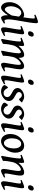

<svg xmlns="http://www.w3.org/2000/svg" viewBox="1431 -2154 741 3643"><g transform="rotate(90 1801.5 -332.5)"><path d="M426.8 -36.6Q388.7 -11.2 360.1 3.4Q331.5 18.1 315.4 18.1Q297.9 18.1 282.7 -12.9Q267.6 -43.9 267.6 -127.4Q267.6 -141.6 272.2 -175Q276.9 -208.5 284.2 -253.9Q291.5 -299.3 299.6 -349.6Q307.6 -399.9 314.9 -448Q322.3 -496.1 326.9 -534.4Q331.5 -572.8 331.5 -593.8Q331.5 -614.3 325.7 -618.9Q319.8 -623.5 311.5 -623.5Q305.7 -623.5 291 -619.6Q276.4 -615.7 264.6 -611.8L258.8 -634.8Q285.6 -647.5 313.5 -658.2Q341.3 -668.9 363 -675.8Q384.8 -682.6 393.6 -682.6Q406.7 -682.6 413.6 -674.6Q420.4 -666.5 420.4 -645.5Q420.4 -622.6 415.3 -581.8Q410.2 -541 401.9 -490.5Q393.6 -439.9 384.3 -386.7Q375 -333.5 366.7 -283.9Q358.4 -234.4 353 -195.8Q347.7 -157.2 347.7 -137.2Q347.7 -46.9 369.1 -46.9Q380.4 -46.9 392.1 -49.6Q403.8 -52.2 419.9 -58.6ZM374.5 -361.3 334.5 -289.1Q326.2 -289.1 315.2 -300.8Q304.2 -312.5 290.5 -327.9Q276.9 -343.3 260 -354.7Q243.2 -366.2 223.6 -366.2Q193.8 -366.2 170.7 -346.2Q147.5 -326.2 131.3 -294.9Q115.2 -263.7 106.9 -230.2Q98.6 -196.8 98.6 -169.9Q98.6 -115.2 117.2 -84.5Q135.7 -53.7 159.2 -53.7Q180.7 -53.7 212.9 -92.8Q245.1 -131.8 281.7 -198.2L269.5 -114.7Q236.3 -58.1 197.5 -20Q158.7 18.1 122.1 18.1Q100.6 18.1 77.1 1.5Q53.7 -15.1 37.4 -50.3Q21 -85.4 21 -141.1Q21 -212.4 53 -274.2Q85 -335.9 148.9 -377.9Q173.3 -394 206.8 -407.2Q240.2 -420.4 270 -420.4Q287.1 -420.4 304.4 -405.8Q321.8 -391.1 339.4 -376.2Q356.9 -361.3 374.5 -361.3Z M674.3 -566.9Q674.3 -541.5 657.5 -517.8Q640.6 -494.1 609.9 -494.1Q591.8 -494.1 582.8 -503.4Q573.7 -512.7 573.7 -527.8Q573.7 -552.2 591.1 -576.9Q608.4 -601.6 638.2 -601.6Q656.2 -601.6 665.3 -591.8Q674.3 -582 674.3 -566.9ZM662.6 -39.1Q620.6 -14.2 587.4 2Q554.2 18.1 532.7 18.1Q517.1 18.1 507.6 4.2Q498 -9.8 498 -33.7Q498 -49.8 502.4 -80.6Q506.8 -111.3 513.2 -148.7Q519.5 -186 526.1 -222.7Q532.7 -259.3 537.1 -288.3Q541.5 -317.4 541.5 -330.6Q541.5 -351.1 536.4 -355.7Q531.2 -360.4 522.9 -360.4Q518.1 -360.4 507.6 -357.7Q497.1 -355 488.3 -352.3Q479.5 -349.6 479.5 -349.6L472.7 -371.6Q497.6 -383.3 525.1 -394.5Q552.7 -405.8 575 -413.1Q597.2 -420.4 606.4 -420.4Q630.9 -420.4 630.9 -382.3Q630.9 -366.7 626.2 -335.4Q621.6 -304.2 614.7 -265.9Q607.9 -227.5 601.3 -189.2Q594.7 -150.9 590.1 -119.6Q585.4 -88.4 585.4 -72.8Q585.4 -45.9 599.1 -45.9Q612.3 -45.9 624.5 -49.6Q636.7 -53.2 655.3 -61Z M1334.5 -39.1Q1293 -14.6 1258.5 1.7Q1224.1 18.1 1203.1 18.1Q1189.9 18.1 1180.2 4.2Q1170.4 -9.8 1170.4 -33.7Q1170.4 -43.5 1174.3 -68.8Q1178.2 -94.2 1184.3 -128.2Q1190.4 -162.1 1196.3 -197.8Q1202.1 -233.4 1206.3 -263.7Q1210.4 -293.9 1210.4 -312Q1210.4 -358.4 1191.9 -358.4Q1178.2 -358.4 1148.7 -338.1Q1119.1 -317.9 1087.9 -269.5Q1069.3 -241.2 1061.5 -210Q1053.7 -178.7 1046.4 -132.3Q1040.5 -91.8 1038.8 -64Q1037.1 -36.1 1038.6 -18.1Q1030.3 -13.7 1013.9 -6.6Q997.6 0.5 981.2 7.3Q964.8 14.2 957 18.1L941.4 2.9Q954.6 -58.1 965.8 -121.1Q977.1 -184.1 984.1 -234.1Q991.2 -284.2 991.2 -306.2Q991.2 -335 985.1 -346.7Q979 -358.4 967.3 -358.4Q958 -358.4 928 -338.4Q897.9 -318.4 866.7 -270Q849.1 -243.2 840.1 -210.9Q831.1 -178.7 823.7 -132.3Q816.9 -91.8 814.7 -63.7Q812.5 -35.6 813.5 -18.1Q805.2 -13.7 789.3 -6.6Q773.4 0.5 757.6 7.3Q741.7 14.2 734.4 18.1L718.3 2.9Q727.5 -44.4 736.3 -94.7Q745.1 -145 752.2 -191.7Q759.3 -238.3 763.4 -274.7Q767.6 -311 767.6 -330.6Q767.6 -351.1 762.5 -356.2Q757.3 -361.3 750 -361.3Q744.6 -361.3 733.2 -358.4Q721.7 -355.5 712.4 -352.5Q703.1 -349.6 703.1 -349.6L697.3 -372.6Q722.7 -383.8 750.2 -394.8Q777.8 -405.8 800.3 -413.1Q822.8 -420.4 831.5 -420.4Q845.2 -420.4 849.1 -410.4Q853 -400.4 853 -368.7Q853 -359.9 851.1 -343.3Q849.1 -326.7 848.1 -312.5Q901.4 -372.6 941.7 -396.5Q981.9 -420.4 1018.6 -420.4Q1052.2 -420.4 1064.7 -396.5Q1077.1 -372.6 1077.1 -342.8Q1077.1 -336.4 1076.7 -330.6Q1076.2 -324.7 1075.7 -316.9Q1127.9 -374 1164.8 -397.2Q1201.7 -420.4 1235.4 -420.4Q1261.2 -420.4 1278.1 -402.6Q1294.9 -384.8 1294.9 -341.3Q1294.9 -315.9 1289.1 -278.1Q1283.2 -240.2 1275.6 -200Q1268.1 -159.7 1262.5 -125.5Q1256.8 -91.3 1256.8 -72.8Q1256.8 -57.6 1261.2 -52.2Q1265.6 -46.9 1273.4 -46.9Q1286.6 -46.9 1298.6 -50.3Q1310.5 -53.7 1329.1 -61Z M1590.8 -566.9Q1590.8 -541.5 1574 -517.8Q1557.1 -494.1 1526.4 -494.1Q1508.3 -494.1 1499.3 -503.4Q1490.2 -512.7 1490.2 -527.8Q1490.2 -552.2 1507.6 -576.9Q1524.9 -601.6 1554.7 -601.6Q1572.8 -601.6 1581.8 -591.8Q1590.8 -582 1590.8 -566.9ZM1579.1 -39.1Q1537.1 -14.2 1503.9 2Q1470.7 18.1 1449.2 18.1Q1433.6 18.1 1424.1 4.2Q1414.6 -9.8 1414.6 -33.7Q1414.6 -49.8 1418.9 -80.6Q1423.3 -111.3 1429.7 -148.7Q1436 -186 1442.6 -222.7Q1449.2 -259.3 1453.6 -288.3Q1458 -317.4 1458 -330.6Q1458 -351.1 1452.9 -355.7Q1447.8 -360.4 1439.5 -360.4Q1434.6 -360.4 1424.1 -357.7Q1413.6 -355 1404.8 -352.3Q1396 -349.6 1396 -349.6L1389.2 -371.6Q1414.1 -383.3 1441.7 -394.5Q1469.2 -405.8 1491.5 -413.1Q1513.7 -420.4 1522.9 -420.4Q1547.4 -420.4 1547.4 -382.3Q1547.4 -366.7 1542.7 -335.4Q1538.1 -304.2 1531.2 -265.9Q1524.4 -227.5 1517.8 -189.2Q1511.2 -150.9 1506.6 -119.6Q1502 -88.4 1502 -72.8Q1502 -45.9 1515.6 -45.9Q1528.8 -45.9 1541 -49.6Q1553.2 -53.2 1571.8 -61Z M1927.7 -378.9Q1911.1 -358.9 1892.6 -341.1Q1874 -323.2 1866.7 -323.2Q1858.4 -323.2 1847.9 -336.7Q1837.4 -350.1 1822.8 -363.5Q1808.1 -377 1787.6 -377Q1762.7 -377 1744.4 -361.3Q1726.1 -345.7 1726.1 -319.8Q1726.1 -284.2 1794.9 -251Q1819.8 -239.3 1843 -222.9Q1866.2 -206.5 1881.6 -183.8Q1897 -161.1 1897 -129.4Q1897 -98.1 1879.9 -71.3Q1862.8 -44.4 1835.7 -24.4Q1808.6 -4.4 1777.1 6.8Q1745.6 18.1 1716.3 18.1Q1684.1 18.1 1656.2 7.3Q1628.4 -3.4 1611.1 -18.6Q1593.8 -33.7 1593.8 -46.9Q1593.8 -53.7 1603.3 -69.8Q1612.8 -85.9 1624.3 -99.9Q1635.7 -113.8 1642.1 -113.8Q1647 -113.8 1653.8 -101.1Q1660.6 -88.4 1671.9 -71.8Q1683.1 -55.2 1701.9 -42.5Q1720.7 -29.8 1750 -29.8Q1780.3 -29.8 1801 -49.8Q1821.8 -69.8 1821.8 -98.6Q1821.8 -131.8 1794.7 -154.1Q1767.6 -176.3 1733.9 -192.9Q1686 -215.8 1668.2 -240Q1650.4 -264.2 1650.4 -293Q1650.4 -331.1 1675.5 -359.6Q1700.7 -388.2 1737.8 -404.3Q1774.9 -420.4 1811 -420.4Q1842.3 -420.4 1862.5 -411.6Q1882.8 -402.8 1897.9 -392.6Q1913.1 -382.3 1927.7 -378.9Z M2260.7 -378.9Q2244.1 -358.9 2225.6 -341.1Q2207 -323.2 2199.7 -323.2Q2191.4 -323.2 2180.9 -336.7Q2170.4 -350.1 2155.8 -363.5Q2141.1 -377 2120.6 -377Q2095.7 -377 2077.4 -361.3Q2059.1 -345.7 2059.1 -319.8Q2059.1 -284.2 2127.9 -251Q2152.8 -239.3 2176 -222.9Q2199.2 -206.5 2214.6 -183.8Q2230 -161.1 2230 -129.4Q2230 -98.1 2212.9 -71.3Q2195.8 -44.4 2168.7 -24.4Q2141.6 -4.4 2110.1 6.8Q2078.6 18.1 2049.3 18.1Q2017.1 18.1 1989.3 7.3Q1961.4 -3.4 1944.1 -18.6Q1926.8 -33.7 1926.8 -46.9Q1926.8 -53.7 1936.3 -69.8Q1945.8 -85.9 1957.3 -99.9Q1968.8 -113.8 1975.1 -113.8Q1980 -113.8 1986.8 -101.1Q1993.7 -88.4 2004.9 -71.8Q2016.1 -55.2 2034.9 -42.5Q2053.7 -29.8 2083 -29.8Q2113.3 -29.8 2134 -49.8Q2154.8 -69.8 2154.8 -98.6Q2154.8 -131.8 2127.7 -154.1Q2100.6 -176.3 2066.9 -192.9Q2019 -215.8 2001.2 -240Q1983.4 -264.2 1983.4 -293Q1983.4 -331.1 2008.5 -359.6Q2033.7 -388.2 2070.8 -404.3Q2107.9 -420.4 2144 -420.4Q2175.3 -420.4 2195.6 -411.6Q2215.8 -402.8 2231 -392.6Q2246.1 -382.3 2260.7 -378.9Z M2494.6 -566.9Q2494.6 -541.5 2477.8 -517.8Q2460.9 -494.1 2430.2 -494.1Q2412.1 -494.1 2403.1 -503.4Q2394 -512.7 2394 -527.8Q2394 -552.2 2411.4 -576.9Q2428.7 -601.6 2458.5 -601.6Q2476.6 -601.6 2485.6 -591.8Q2494.6 -582 2494.6 -566.9ZM2482.9 -39.1Q2440.9 -14.2 2407.7 2Q2374.5 18.1 2353 18.1Q2337.4 18.1 2327.9 4.2Q2318.4 -9.8 2318.4 -33.7Q2318.4 -49.8 2322.8 -80.6Q2327.1 -111.3 2333.5 -148.7Q2339.8 -186 2346.4 -222.7Q2353 -259.3 2357.4 -288.3Q2361.8 -317.4 2361.8 -330.6Q2361.8 -351.1 2356.7 -355.7Q2351.6 -360.4 2343.3 -360.4Q2338.4 -360.4 2327.9 -357.7Q2317.4 -355 2308.6 -352.3Q2299.8 -349.6 2299.8 -349.6L2293 -371.6Q2317.9 -383.3 2345.5 -394.5Q2373 -405.8 2395.3 -413.1Q2417.5 -420.4 2426.8 -420.4Q2451.2 -420.4 2451.2 -382.3Q2451.2 -366.7 2446.5 -335.4Q2441.9 -304.2 2435.1 -265.9Q2428.2 -227.5 2421.6 -189.2Q2415 -150.9 2410.4 -119.6Q2405.8 -88.4 2405.8 -72.8Q2405.8 -45.9 2419.4 -45.9Q2432.6 -45.9 2444.8 -49.6Q2457 -53.2 2475.6 -61Z M2877 -251Q2877 -190.9 2849.1 -130.4Q2821.3 -69.8 2771.5 -27.8Q2748 -8.8 2718.5 4.6Q2689 18.1 2662.1 18.1Q2596.2 18.1 2559.6 -31.2Q2522.9 -80.6 2522.9 -154.3Q2522.9 -218.8 2547.1 -274.7Q2571.3 -330.6 2630.9 -377Q2653.8 -395 2683.1 -407.7Q2712.4 -420.4 2741.2 -420.4Q2811.5 -420.4 2844.2 -372.8Q2877 -325.2 2877 -251ZM2796.4 -222.2Q2796.4 -290.5 2772.7 -327.1Q2749 -363.8 2710 -363.8Q2679.7 -363.8 2659.4 -346.4Q2639.2 -329.1 2627 -301.8Q2614.7 -274.4 2609.4 -242.9Q2604 -211.4 2604 -183.1Q2604 -143.1 2616 -109.6Q2627.9 -76.2 2647.9 -56.2Q2668 -36.1 2692.4 -36.1Q2720.7 -36.1 2740.7 -54.4Q2760.7 -72.8 2772.9 -101.3Q2785.2 -129.9 2790.8 -162.1Q2796.4 -194.3 2796.4 -222.2Z M3350.1 -39.1Q3309.1 -14.6 3273.9 1.7Q3238.8 18.1 3219.2 18.1Q3203.6 18.1 3194.1 4.2Q3184.6 -9.8 3184.6 -33.7Q3184.6 -43.5 3188.5 -69.8Q3192.4 -96.2 3198.2 -130.9Q3204.1 -165.5 3210 -200.7Q3215.8 -235.8 3220 -263.7Q3224.1 -291.5 3224.1 -303.7Q3224.1 -334.5 3217.5 -346.9Q3210.9 -359.4 3193.8 -359.4Q3186 -359.4 3166.3 -348.9Q3146.5 -338.4 3122.8 -316.4Q3099.1 -294.4 3078.6 -260.3Q3065.9 -238.8 3058.1 -208.5Q3050.3 -178.2 3043 -134.8Q3035.6 -94.7 3033.7 -68.6Q3031.7 -42.5 3032.7 -18.1Q3024.4 -14.6 3008.5 -7.3Q2992.7 0 2976.8 7.3Q2960.9 14.6 2953.6 18.1L2937 2.9Q2946.3 -41.5 2955.1 -93Q2963.9 -144.5 2971.2 -192.9Q2978.5 -241.2 2982.7 -278.3Q2986.8 -315.4 2986.8 -331.5Q2986.8 -352.1 2982.4 -356.7Q2978 -361.3 2970.2 -361.3Q2963.4 -361.3 2947.5 -356.9Q2931.6 -352.5 2923.3 -349.6L2916 -372.6Q2941.4 -383.8 2970 -394.8Q2998.5 -405.8 3021.2 -413.1Q3043.9 -420.4 3052.2 -420.4Q3064.5 -420.4 3067.9 -410.9Q3071.3 -401.4 3071.3 -369.6Q3071.3 -360.4 3070.1 -342Q3068.8 -323.7 3067.4 -312.5Q3116.2 -368.7 3164.3 -394.5Q3212.4 -420.4 3252.4 -420.4Q3280.8 -420.4 3296.1 -404.3Q3311.5 -388.2 3311.5 -345.2Q3311.5 -321.8 3305.4 -283.7Q3299.3 -245.6 3291.5 -204.1Q3283.7 -162.6 3277.6 -127Q3271.5 -91.3 3271.5 -72.8Q3271.5 -57.6 3275.6 -51.8Q3279.8 -45.9 3288.1 -45.9Q3306.2 -45.9 3341.3 -61Z M3595.2 -566.9Q3595.2 -541.5 3578.4 -517.8Q3561.5 -494.1 3530.8 -494.1Q3512.7 -494.1 3503.7 -503.4Q3494.6 -512.7 3494.6 -527.8Q3494.6 -552.2 3512 -576.9Q3529.3 -601.6 3559.1 -601.6Q3577.1 -601.6 3586.2 -591.8Q3595.2 -582 3595.2 -566.9ZM3583.5 -39.1Q3541.5 -14.2 3508.3 2Q3475.1 18.1 3453.6 18.1Q3438 18.1 3428.5 4.2Q3418.9 -9.8 3418.9 -33.7Q3418.9 -49.8 3423.3 -80.6Q3427.7 -111.3 3434.1 -148.7Q3440.4 -186 3447 -222.7Q3453.6 -259.3 3458 -288.3Q3462.4 -317.4 3462.4 -330.6Q3462.4 -351.1 3457.3 -355.7Q3452.1 -360.4 3443.8 -360.4Q3439 -360.4 3428.5 -357.7Q3418 -355 3409.2 -352.3Q3400.4 -349.6 3400.4 -349.6L3393.6 -371.6Q3418.5 -383.3 3446 -394.5Q3473.6 -405.8 3495.8 -413.1Q3518.1 -420.4 3527.3 -420.4Q3551.8 -420.4 3551.8 -382.3Q3551.8 -366.7 3547.1 -335.4Q3542.5 -304.2 3535.6 -265.9Q3528.8 -227.5 3522.2 -189.2Q3515.6 -150.9 3511 -119.6Q3506.3 -88.4 3506.3 -72.8Q3506.3 -45.9 3520 -45.9Q3533.2 -45.9 3545.4 -49.6Q3557.6 -53.2 3576.2 -61Z"/></g></svg>

Font: Dai Banna SIL
Style: Italic
Weight: 400
Italic angle: -11°
Designer: Victor Gaultney
Foundry: SIL International
Version: Version 4.000